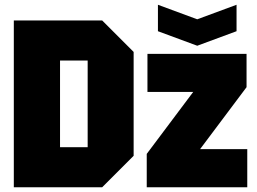

<svg xmlns="http://www.w3.org/2000/svg" viewBox="-20 -786 1079 806"><path d="M232 -168H348V-532H232ZM38 0V-700H409L541 -568V-132L409 0ZM596 0V-140L791 -400H599V-560H1015V-420L820 -160H1018V0ZM973 -766V-655L808 -594L643 -655V-766L808 -705Z"/></svg>

Font: Tektur SemiCondensed ExtraBold
Style: Regular
Weight: 800
Width: 4
Designer: Adam Jagosz
Foundry: Adam Jagosz
Version: Version 1.005;gftools[0.9.30]